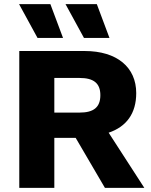

<svg xmlns="http://www.w3.org/2000/svg" viewBox="-20 -906 729 926"><path d="M223 -886H72L161 -723H284ZM447 -886H296L385 -723H508ZM388 -660H73V0H242V-241H345L486 0H676L504 -266C590 -295 637 -359 637 -457C637 -581 545 -660 388 -660ZM364 -363H242V-530H364C431 -530 464 -505 464 -447C464 -388 431 -363 364 -363Z"/></svg>

Font: Work Sans
Style: Bold
Weight: 700
Designer: Wei Huang
Foundry: Wei Huang
Version: Version 2.012